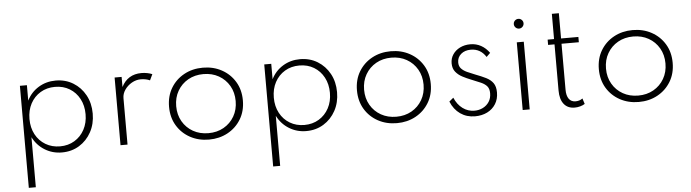

<svg xmlns="http://www.w3.org/2000/svg" viewBox="-54 -945 5210 1447"><g transform="rotate(-5 2551.0 -221.5)"><path d="M112 260V-512H165V-395.5Q196 -457.5 254 -492.8Q312 -528 383.5 -528Q457.5 -528 515.5 -492.5Q573.5 -457 607 -395.8Q640.5 -334.5 640.5 -256Q640.5 -178 607 -116.5Q573.5 -55 515.8 -19.5Q458 16 384.5 16Q313.5 16 255.2 -19.8Q197 -55.5 165 -118.5V260ZM374.5 -31Q436 -31 484 -60Q532 -89 559.2 -139.8Q586.5 -190.5 586.5 -256Q586.5 -321.5 559.2 -372.5Q532 -423.5 484.2 -452.2Q436.5 -481 374.5 -481Q312.5 -481 264.5 -452.2Q216.5 -423.5 189.2 -372.8Q162 -322 162 -256Q162 -190.5 189.2 -139.5Q216.5 -88.5 264.8 -59.8Q313 -31 374.5 -31Z M828.5 0V-512H881.5V-435.5Q904.5 -481.5 942.5 -504.8Q980.5 -528 1032.5 -528Q1054.5 -528 1076.2 -523.8Q1098 -519.5 1114 -512.5L1092.5 -467.5Q1078 -474.5 1059.8 -478Q1041.5 -481.5 1024 -481.5Q988 -481.5 955.2 -462.8Q922.5 -444 902 -414.2Q881.5 -384.5 881.5 -351V0Z M1497 16Q1418 16 1354.8 -18.5Q1291.5 -53 1254.8 -114.2Q1218 -175.5 1218 -256Q1218 -336.5 1254.8 -397.8Q1291.5 -459 1354.8 -493.5Q1418 -528 1497 -528Q1576 -528 1639.2 -493.5Q1702.5 -459 1739.5 -397.8Q1776.5 -336.5 1776.5 -256Q1776.5 -175.5 1739.5 -114.2Q1702.5 -53 1639.2 -18.5Q1576 16 1497 16ZM1497 -32.5Q1562 -32.5 1612.8 -61.2Q1663.5 -90 1692.8 -140.5Q1722 -191 1722 -256Q1722 -321 1692.8 -371.5Q1663.5 -422 1612.8 -450.8Q1562 -479.5 1497 -479.5Q1432 -479.5 1381.2 -450.8Q1330.5 -422 1301.2 -371.5Q1272 -321 1272 -256Q1272 -191 1301.2 -140.5Q1330.5 -90 1381.2 -61.2Q1432 -32.5 1497 -32.5Z M1960.5 260V-512H2013.5V-395.5Q2044.5 -457.5 2102.5 -492.8Q2160.5 -528 2232 -528Q2306 -528 2364 -492.5Q2422 -457 2455.5 -395.8Q2489 -334.5 2489 -256Q2489 -178 2455.5 -116.5Q2422 -55 2364.2 -19.5Q2306.5 16 2233 16Q2162 16 2103.8 -19.8Q2045.5 -55.5 2013.5 -118.5V260ZM2223 -31Q2284.5 -31 2332.5 -60Q2380.5 -89 2407.8 -139.8Q2435 -190.5 2435 -256Q2435 -321.5 2407.8 -372.5Q2380.5 -423.5 2332.8 -452.2Q2285 -481 2223 -481Q2161 -481 2113 -452.2Q2065 -423.5 2037.8 -372.8Q2010.5 -322 2010.5 -256Q2010.5 -190.5 2037.8 -139.5Q2065 -88.5 2113.2 -59.8Q2161.5 -31 2223 -31Z M2918.5 16Q2839.5 16 2776.2 -18.5Q2713 -53 2676.2 -114.2Q2639.5 -175.5 2639.5 -256Q2639.5 -336.5 2676.2 -397.8Q2713 -459 2776.2 -493.5Q2839.5 -528 2918.5 -528Q2997.5 -528 3060.8 -493.5Q3124 -459 3161 -397.8Q3198 -336.5 3198 -256Q3198 -175.5 3161 -114.2Q3124 -53 3060.8 -18.5Q2997.5 16 2918.5 16ZM2918.5 -32.5Q2983.5 -32.5 3034.2 -61.2Q3085 -90 3114.2 -140.5Q3143.5 -191 3143.5 -256Q3143.5 -321 3114.2 -371.5Q3085 -422 3034.2 -450.8Q2983.5 -479.5 2918.5 -479.5Q2853.5 -479.5 2802.8 -450.8Q2752 -422 2722.8 -371.5Q2693.5 -321 2693.5 -256Q2693.5 -191 2722.8 -140.5Q2752 -90 2802.8 -61.2Q2853.5 -32.5 2918.5 -32.5Z M3509.5 16Q3446.5 16 3398.8 -17.2Q3351 -50.5 3326 -111.5L3358 -138Q3380 -85.5 3419.8 -56Q3459.5 -26.5 3509 -26.5Q3543.5 -26.5 3573 -41.2Q3602.5 -56 3620 -83Q3637.5 -110 3637.5 -147.5Q3637.5 -181 3622 -199.8Q3606.5 -218.5 3576.5 -232Q3546.5 -245.5 3504 -262Q3471 -275 3439.8 -291.2Q3408.5 -307.5 3388.2 -332.8Q3368 -358 3368 -397Q3368 -434.5 3387.8 -464Q3407.5 -493.5 3442.2 -510.8Q3477 -528 3520.5 -528Q3564.5 -528 3601.2 -507.8Q3638 -487.5 3664 -450.5L3635 -422Q3594 -487 3520.5 -487Q3475 -487 3446.5 -462.5Q3418 -438 3418 -399Q3418 -371 3434.2 -353.2Q3450.5 -335.5 3477.5 -323Q3504.5 -310.5 3537 -298Q3583.5 -280.5 3617.8 -263.5Q3652 -246.5 3670.8 -220.2Q3689.5 -194 3689.5 -149Q3689.5 -99 3666.2 -61.8Q3643 -24.5 3602.2 -4.2Q3561.5 16 3509.5 16Z M3871 0V-512H3924V0ZM3897.5 -613.5Q3887.5 -613.5 3879 -618.5Q3870.5 -623.5 3865.5 -632Q3860.5 -640.5 3860.5 -650.5Q3860.5 -661 3865.5 -669.2Q3870.5 -677.5 3879 -682.5Q3887.5 -687.5 3897.5 -687.5Q3908 -687.5 3916.2 -682.5Q3924.5 -677.5 3929.5 -669.2Q3934.5 -661 3934.5 -651Q3934.5 -640.5 3929.5 -632Q3924.5 -623.5 3916.2 -618.5Q3908 -613.5 3897.5 -613.5Z M4263.5 16Q4210.5 16 4181.8 -20.2Q4153 -56.5 4153 -122.5V-472H4104.5V-512H4153V-703H4206V-512H4337V-472H4206V-125Q4206 -79 4223.5 -54.8Q4241 -30.5 4273.5 -30.5Q4305 -30.5 4327 -47.5L4340.5 -5Q4326 4.5 4305.5 10.2Q4285 16 4263.5 16Z M4748.5 16Q4669.5 16 4606.2 -18.5Q4543 -53 4506.2 -114.2Q4469.5 -175.5 4469.5 -256Q4469.5 -336.5 4506.2 -397.8Q4543 -459 4606.2 -493.5Q4669.5 -528 4748.5 -528Q4827.5 -528 4890.8 -493.5Q4954 -459 4991 -397.8Q5028 -336.5 5028 -256Q5028 -175.5 4991 -114.2Q4954 -53 4890.8 -18.5Q4827.5 16 4748.5 16ZM4748.5 -32.5Q4813.5 -32.5 4864.2 -61.2Q4915 -90 4944.2 -140.5Q4973.5 -191 4973.5 -256Q4973.5 -321 4944.2 -371.5Q4915 -422 4864.2 -450.8Q4813.5 -479.5 4748.5 -479.5Q4683.5 -479.5 4632.8 -450.8Q4582 -422 4552.8 -371.5Q4523.5 -321 4523.5 -256Q4523.5 -191 4552.8 -140.5Q4582 -90 4632.8 -61.2Q4683.5 -32.5 4748.5 -32.5Z"/></g></svg>

Font: Spartan Thin Light
Style: Regular
Weight: 300
Version: Version 1.004